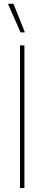

<svg xmlns="http://www.w3.org/2000/svg" viewBox="-20 -959 227 979"><path d="M104.5 -727.5H82V0H104.5ZM85 -793.9H106.9L48.8 -939.5H20.5Z"/></svg>

Font: Raveo Display Display Thin
Style: Regular
Weight: 100
Designer: Jakub Foglar, Rasmus Andersson (Inter)
Foundry: Jakubfoglar.com
Version: Version 1.100;Glyphs 3.2.3 (3260)